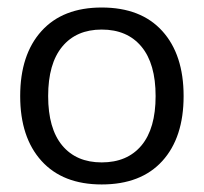

<svg xmlns="http://www.w3.org/2000/svg" viewBox="-20 -742 537 506"><path d="M248 -255.9Q145.5 -255.9 89.4 -317.9Q33.2 -379.9 33.2 -488.8Q33.2 -598.1 89.4 -660.2Q145.5 -722.2 248 -722.2Q351.6 -722.2 407.7 -660.2Q463.9 -598.1 463.9 -488.8Q463.9 -379.4 407.7 -317.6Q351.6 -255.9 248 -255.9ZM248 -314Q315.4 -314 352.8 -358.6Q390.1 -403.3 390.1 -488.8Q390.1 -574.2 352.8 -619.1Q315.4 -664.1 248 -664.1Q181.2 -664.1 144 -619.1Q106.9 -574.2 106.9 -488.8Q106.9 -403.3 144 -358.6Q181.2 -314 248 -314Z"/></svg>

Font: Creato Display
Style: Regular
Weight: 400
Version: Version 1.000